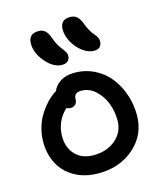

<svg xmlns="http://www.w3.org/2000/svg" viewBox="-128 -1067 908 1073"><g transform="rotate(-15 326.0 -530.5)"><path d="M461.9 -755.9Q428.7 -755.9 395.8 -780.5Q362.8 -805.2 342.3 -842.5Q321.8 -879.9 321.8 -915Q321.8 -973.1 378.9 -973.1Q402.8 -973.1 417.7 -960.9Q432.6 -948.7 445.8 -915Q452.6 -895 461.9 -878.7Q471.2 -862.3 478.5 -853Q485.8 -843.8 492.7 -835.4Q499.5 -827.1 503.2 -818.4Q506.8 -809.6 506.8 -798.8Q506.8 -778.3 495.1 -767.1Q483.4 -755.9 461.9 -755.9ZM269 -726.1Q219.2 -726.1 174.6 -778.3Q129.9 -830.6 129.9 -884.8Q129.9 -942.9 188 -942.9Q211.9 -942.9 226.3 -930.2Q240.7 -917.5 253.9 -881.8Q265.1 -850.1 280.8 -827.9Q296.4 -805.7 305.2 -793.7Q314 -781.7 314 -767.1Q314 -748 302.2 -737.1Q290.5 -726.1 269 -726.1ZM309.1 -87.9Q231 -87.9 172.4 -120.6Q113.8 -153.3 84 -209.5Q54.2 -265.6 54.2 -336.9Q54.2 -374.5 63.7 -410.9Q73.2 -447.3 88.1 -474.9Q103 -502.4 122.6 -526.9Q142.1 -551.3 160.4 -567.1Q178.7 -583 196.8 -594.2Q209.5 -626 241.9 -646Q274.4 -666 321.8 -666Q383.8 -666 436.5 -639.9Q489.3 -613.8 524.4 -569.6Q559.6 -525.4 579.3 -467.8Q599.1 -410.2 599.1 -347.2Q599.1 -235.8 516.8 -161.9Q434.6 -87.9 309.1 -87.9ZM164.1 -338.9Q164.1 -274.9 202.4 -233.9Q240.7 -192.9 309.1 -192.9Q385.3 -192.9 436 -236.1Q486.8 -279.3 486.8 -347.2Q486.8 -397.9 469 -445.6Q451.2 -493.2 415 -526.1Q378.9 -559.1 333 -559.1Q291 -559.1 291 -522.9Q291 -502.9 280.3 -491.9Q269.5 -481 252.9 -481Q239.7 -481 228 -486.8Q164.1 -426.3 164.1 -338.9Z"/></g></svg>

Font: Shantell Sans Irregular Bouncy
Style: Regular
Weight: 500
Designer: Stephen Nixon, Anya Danilova, Shantell Martin
Foundry: Arrow Type
Version: Version 1.006;[9816181b4]